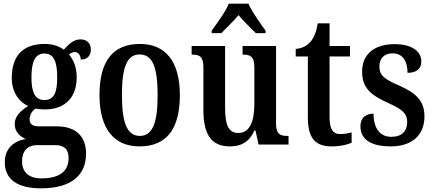

<svg xmlns="http://www.w3.org/2000/svg" viewBox="-20 -786 2359 1044"><path d="M203 238C369 238 448 166 448 49C448 -37 400 -99 288 -99H190C159 -99 141 -110 141 -137C141 -164 157 -185 173 -195C184 -193 210 -191 223 -191C342 -191 397 -264 397 -366C397 -424 378 -462 355 -490C364 -497 375 -503 388 -503C404 -503 419 -486 419 -462C459 -462 474 -488 474 -517C474 -547 455 -572 418 -572C377 -572 349 -540 327 -516C301 -535 267 -547 223 -547C101 -547 44 -479 44 -362C44 -289 80 -233 133 -210C91 -183 60 -153 60 -112C60 -67 91 -43 120 -30C55 -20 6 22 6 96C6 187 71 238 203 238ZM221 -242C170 -242 151 -286 151 -364C151 -446 169 -495 221 -495C274 -495 291 -448 291 -365C291 -285 275 -242 221 -242ZM205 184C135 184 100 148 100 92C100 21 144 3 182 3H278C327 3 353 23 353 74C353 139 311 184 205 184Z M738 10C883 10 958 -81 958 -269C958 -457 876 -547 741 -547C596 -547 521 -457 521 -269C521 -81 604 10 738 10ZM740 -47C669 -47 643 -123 643 -269C643 -415 668 -490 739 -490C812 -490 837 -415 837 -269C837 -123 812 -47 740 -47Z M1131 -606H1184C1210 -634 1251 -671 1277 -704C1303 -671 1344 -634 1371 -606H1424V-619C1397 -657 1350 -721 1331 -766H1224C1206 -721 1158 -657 1131 -619ZM1230 10C1288 10 1333 -10 1364 -77H1369L1386 0H1549V-47H1543C1508 -47 1481 -53 1481 -112V-536H1299V-489H1302C1337 -489 1363 -482 1363 -421V-221C1363 -126 1338 -63 1276 -63C1220 -63 1204 -110 1204 -202V-536H1022V-489H1025C1066 -489 1086 -478 1086 -420V-187C1086 -50 1133 10 1230 10Z M1783 10C1834 10 1873 -1 1892 -10V-66C1873 -61 1853 -57 1830 -57C1789 -57 1772 -85 1772 -151V-479H1883V-536H1772V-659H1708C1699 -609 1687 -581 1669 -560C1652 -539 1625 -523 1588 -520V-479H1654V-146C1654 -30 1699 10 1783 10Z M2105 10C2221 10 2288 -52 2288 -153C2288 -241 2238 -282 2150 -321C2069 -356 2043 -376 2043 -425C2043 -469 2070 -496 2115 -496C2165 -496 2196 -459 2196 -390C2247 -390 2271 -414 2271 -453C2271 -502 2226 -546 2125 -546C2020 -546 1949 -495 1949 -397C1949 -308 1995 -269 2093 -225C2168 -191 2194 -169 2194 -123C2194 -74 2167 -42 2107 -42C2045 -42 2011 -91 2011 -168C1977 -168 1940 -152 1940 -99C1940 -31 1992 10 2105 10Z"/></svg>

Font: Noto Serif Condensed Semi
Style: Regular
Weight: 600
Width: 3
Designer: Monotype Design Team
Foundry: Monotype Imaging Inc.
Version: Version 1.002